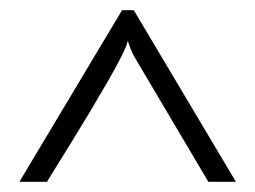

<svg xmlns="http://www.w3.org/2000/svg" viewBox="-20 -677 500 376"><path d="M219 -657H242L442 -321H388L243 -566Q239 -573 236 -581Q233 -589 230 -597Q229 -589 218.5 -568Q208 -547 192.5 -520Q177 -493 158.5 -462Q140 -431 123 -403.5Q106 -376 92 -353.5Q78 -331 72 -321H18Z"/></svg>

Font: Gamine
Style: Bold
Weight: 700
Designer: Tapiwanashe Sebastian Garikayi
Version: Version 1.000